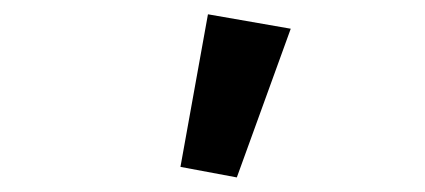

<svg xmlns="http://www.w3.org/2000/svg" viewBox="-20 -802 589 266"><path d="M230 -570.8 268.1 -782.2 382.8 -762.2 308.1 -556.2Z"/></svg>

Font: Toshiba Sans Medium
Style: Regular
Weight: 500
Designer: Paul D. Hunt
Foundry: Toshiba Corporation
Version: Version 2.020;PS 2.0;hotconv 1.0.86;makeotf.lib2.5.63406